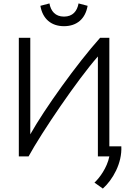

<svg xmlns="http://www.w3.org/2000/svg" viewBox="-20 -914 757 1122"><path d="M90 0H147C222 -138 433 -449 552 -584V0H619C606 67 559 129 532 153L581 188C638 137 694 41 689 -59H619V-693H565C429 -541 240 -277 157 -129V-693H90ZM354 -761C429 -761 479 -804 492 -880L439 -894C431 -849 405 -817 354 -817C303 -817 277 -849 269 -894L216 -880C229 -804 279 -761 354 -761Z"/></svg>

Font: Repo Light
Style: Regular
Weight: 300
Designer: Stefan Peev
Foundry: Context Ltd
Version: Version 001.502